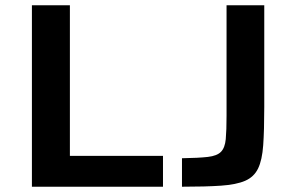

<svg xmlns="http://www.w3.org/2000/svg" viewBox="-20 -708 1118 728"><path d="M101 0V-688H245V-117H598V0ZM670 0V-108Q733 -109 768 -113Q803 -117 818 -132.5Q833 -148 836 -180.5Q839 -213 839 -269V-688H982V-302Q982 -214 978 -157.5Q974 -101 958.5 -69Q943 -37 909.5 -22.5Q876 -8 818 -4Q760 0 670 0Z"/></svg>

Font: Saira Expanded SemiBold
Style: Regular
Weight: 600
Width: 7
Designer: Hector Gatti with collaboration of the Omnibus-Type team
Foundry: Omnibus-Type
Version: Version 1.100; ttfautohint (v1.8.3)